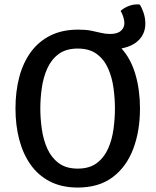

<svg xmlns="http://www.w3.org/2000/svg" viewBox="-20 -829 700 862"><path d="M49.5 -342Q49.5 -419 66.8 -483.8Q84 -548.5 119 -596Q154 -643.5 207 -669.8Q260 -696 331 -696Q365.5 -696 389.5 -691.2Q413.5 -686.5 433.2 -681.5Q453 -676.5 474 -676.5Q507.5 -676.5 523 -690.8Q538.5 -705 538.5 -725Q538.5 -738 533.2 -754Q528 -770 521.5 -780Q536.5 -794 559 -802.5Q581.5 -811 607 -809Q616.5 -795.5 624.5 -771.8Q632.5 -748 632.5 -723Q632.5 -680.5 605.2 -651.2Q578 -622 525.5 -611.5Q567.5 -565 588 -495Q608.5 -425 608.5 -342Q608.5 -240.5 578 -160.2Q547.5 -80 485.8 -33.5Q424 13 329 13Q257.5 13 204.8 -14Q152 -41 117.8 -89.2Q83.5 -137.5 66.5 -202Q49.5 -266.5 49.5 -342ZM161 -342Q161 -296.5 167.8 -249Q174.5 -201.5 192.5 -161.5Q210.5 -121.5 243.5 -96.8Q276.5 -72 329 -72Q381.5 -72 414.5 -96.8Q447.5 -121.5 465.2 -161.5Q483 -201.5 489.5 -249Q496 -296.5 496 -342Q496 -387.5 489.5 -434.8Q483 -482 465.2 -522Q447.5 -562 414.5 -586.5Q381.5 -611 329 -611Q276.5 -611 243.5 -586.5Q210.5 -562 192.5 -522Q174.5 -482 167.8 -434.8Q161 -387.5 161 -342Z"/></svg>

Font: Signika Light
Style: Regular
Weight: 400
Version: Version 2.003;gftools[0.9.32]